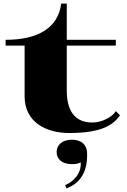

<svg xmlns="http://www.w3.org/2000/svg" viewBox="-20 -720 704 1061"><path d="M11 -468H116V-188C116 -45 234 15 363 15C532 15 604 -25 643 -83L620 -106C600 -72 542 -43 490 -43C415 -43 349 -83 349 -219V-468H620V-500H349V-700H318C302 -567 191 -500 11 -500ZM340 303 347 321C427 292 466 224 461 121C458 78 428 52 377 52C324 52 293 81 293 120C293 159 322 187 377 187C393 187 411 186 426 177C431 238 385 285 340 303Z"/></svg>

Font: Sprat Extended
Style: Bold
Weight: 700
Width: 9
Designer: Ethan Nakache
Foundry: Collletttivo
Version: Version 2.000;Glyphs 3.2 (3217)